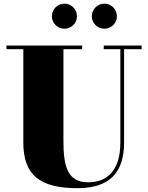

<svg xmlns="http://www.w3.org/2000/svg" viewBox="-20 -994 794 1029"><path d="M472 -907C472 -870 502.5 -840 539.5 -840C576.5 -840 606.5 -870 606.5 -907C606.5 -944 576.5 -974.5 539.5 -974.5C502.5 -974.5 472 -944 472 -907ZM258 -907C258 -870 288.5 -840 325.5 -840C362.5 -840 392.5 -870 392.5 -907C392.5 -944 362.5 -974.5 325.5 -974.5C288.5 -974.5 258 -944 258 -907ZM14.5 -750V-730.5H105V-230C105 -57 192 14.5 395 14.5C563 14.5 645 -65 645 -230V-730.5H739V-750H536V-730.5H625V-230C625 -71.5 546.5 -17 452.5 -17C338.5 -17 320 -108 320 -240V-730.5H420V-750Z"/></svg>

Font: Bodoni* 11pt Fatface
Style: Regular
Weight: 900
Version: Version 2.3